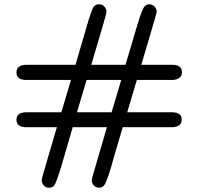

<svg xmlns="http://www.w3.org/2000/svg" viewBox="-20 -714 936 898"><path d="M105 -189H267L312 -340H104Q57 -340 57 -375Q57 -411 105 -411H333Q350 -467 388 -599Q410 -673 419 -684Q428 -694 444 -694Q459 -694 468.5 -683Q478 -672 478 -659Q478 -651 456 -577L407 -411H567L624 -603Q645 -673 657 -685Q666 -694 678 -694Q693 -694 703 -683Q713 -672 713 -659Q713 -654 690 -577L641 -411H785Q831 -411 831 -376Q831 -357 817 -348.5Q803 -340 785 -340H620L575 -189H783Q830 -189 830 -155Q830 -119 782 -119H554Q510 29 498 73Q477 143 466 154Q457 164 444 164Q428 164 418.5 153Q409 142 409 129Q409 121 426 66Q435 35 453 -26.5Q471 -88 480 -119H320Q309 -83 265 70Q242 143 234 153Q225 164 209 164Q194 164 184.5 153Q175 142 175 129Q175 121 192 66Q202 29 222.5 -39Q243 -107 246 -119H104Q57 -119 57 -154Q57 -189 105 -189ZM340 -189H502L547 -340H385Z"/></svg>

Font: Coval
Style: Medium
Weight: 500
Foundry: Context Ltd
Version: Version 001.000